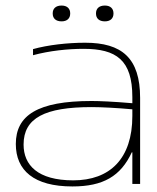

<svg xmlns="http://www.w3.org/2000/svg" viewBox="-20 -663 565 692"><path d="M287 -509C223 -509 153 -501 99 -486V-464C158 -480 225 -487 281 -487C399 -487 457 -447 457 -313V-291C387 -297 338 -299 310 -299C115 -299 37 -247 37 -144C37 -49 102 9 241 9C352 9 415 -28 455 -114H457V0H485V-310C485 -454 419 -509 287 -509ZM65 -142C65 -238 142 -277 310 -277C345 -277 403 -274 457 -269V-245C457 -91 376 -13 244 -13C116 -13 65 -68 65 -142ZM170 -614C170 -597 181 -586 202 -586C222 -586 233 -597 233 -614V-615C233 -632 222 -643 202 -643C181 -643 170 -632 170 -615ZM326 -614C326 -597 337 -586 358 -586C378 -586 389 -597 389 -614V-615C389 -632 378 -643 358 -643C337 -643 326 -632 326 -615Z"/></svg>

Font: LT Wave Thin
Style: Regular
Weight: 100
Designer: Daniel Lyons
Version: Version 2.5 (Glyphs App)